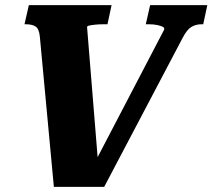

<svg xmlns="http://www.w3.org/2000/svg" viewBox="-20 -730 832 752"><path d="M367 -57 336 -64 623 -614Q625 -621 617.5 -625Q610 -629 595.5 -632Q581 -635 562 -635H551L568 -710H792L776 -635H770Q747 -635 729.5 -624.5Q712 -614 695 -581L388 2H191L136 -587Q133 -617 119.5 -626Q106 -635 81 -635H76L93 -710H417L401 -635H388Q369 -635 354 -633.5Q339 -632 330 -630Q321 -628 321 -624Z"/></svg>

Font: Roboto Serif
Style: Bold Italic
Weight: 700
Italic angle: -10°
Designer: Greg Gazdowicz
Foundry: Commercial Type
Version: Version 1.008